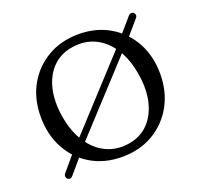

<svg xmlns="http://www.w3.org/2000/svg" viewBox="-94 -579 737 705"><g transform="rotate(-20 275.0 -226.5)"><path d="M56.5 17Q52.5 13 52 7.2Q51.5 1.5 56 -4L124 -84.5L130.5 -89L403.5 -386L407 -391L473 -467Q478 -473 483.8 -474Q489.5 -475 494 -471Q499 -467 499.2 -461.2Q499.5 -455.5 495 -450.5L426.5 -371L421.5 -367.5L148 -70.5L145 -65.5L77 14Q68 25 56.5 17ZM276.5 -467.5Q344.5 -467.5 397 -436.8Q449.5 -406 479.2 -352.2Q509 -298.5 509 -228.5Q509 -159 479 -105Q449 -51 396.2 -20Q343.5 11 274.5 11Q206 11 153.8 -19.8Q101.5 -50.5 72 -104.8Q42.5 -159 42.5 -229Q42.5 -298.5 72.2 -352Q102 -405.5 154.8 -436.5Q207.5 -467.5 276.5 -467.5ZM312.5 -26.5Q359 -33.5 389.5 -64Q420 -94.5 432 -143Q444 -191.5 434 -252Q424 -315.5 396.2 -358Q368.5 -400.5 328.2 -419.2Q288 -438 240 -430.5Q192.5 -423.5 161.8 -393Q131 -362.5 119.2 -314.2Q107.5 -266 117 -205.5Q127.5 -142 155.5 -99.5Q183.5 -57 224 -38Q264.5 -19 312.5 -26.5Z"/></g></svg>

Font: Fraunces 48pt Soft Wonky Light
Style: Regular
Weight: 300
Version: Version 1.000;[b76b70a41]